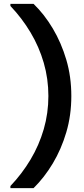

<svg xmlns="http://www.w3.org/2000/svg" viewBox="-20 -831 437 996"><path d="M154 145H34V134Q94 71 138.5 -3.5Q183 -78 207 -161Q231 -244 231 -333Q231 -422 207 -505Q183 -588 138.5 -662.5Q94 -737 34 -800V-811H154Q210 -757 254 -683Q298 -609 324 -521Q350 -433 350 -333Q350 -233 324 -145Q298 -57 254 16.5Q210 90 154 145Z"/></svg>

Font: DM Sans 11pt SemiBold
Style: Regular
Weight: 600
Version: Version 4.004;gftools[0.9.30]